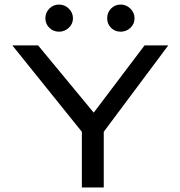

<svg xmlns="http://www.w3.org/2000/svg" viewBox="-20 -822 790 842"><path d="M339 0V-244L34 -623H147L391 -328L614 -623H718L435 -244V0ZM239 -683Q214 -683 196.5 -700Q179 -717 179 -742Q179 -767 196.5 -784.5Q214 -802 239 -802Q264 -802 282 -784Q300 -766 300 -742Q300 -717 281.5 -700Q263 -683 239 -683ZM509 -683Q484 -683 467 -700Q450 -717 450 -742Q450 -767 467 -784.5Q484 -802 509 -802Q534 -802 552 -784Q570 -766 570 -742Q570 -717 552 -700Q534 -683 509 -683Z"/></svg>

Font: Inconsolata ExtraExpanded Medium
Style: Regular
Weight: 500
Width: 8
Monospace: yes
Designer: Raph Levien, Cyreal, Brenton Simpson
Foundry: Raph Levien, Cyreal, Google
Version: Version 3.001; ttfautohint (v1.8.2.53-6de2)